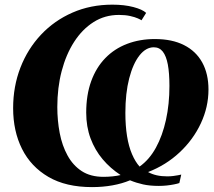

<svg xmlns="http://www.w3.org/2000/svg" viewBox="-20 -772 898 804"><path d="M365.5 11.5Q256 11.5 182.8 -31.2Q109.5 -74 72.2 -148.5Q35 -223 35 -319Q35 -410 65.5 -488.8Q96 -567.5 151.8 -626.8Q207.5 -686 283.5 -719.2Q359.5 -752.5 450.5 -752.5Q500.5 -752.5 538.5 -742.5Q576.5 -732.5 592 -718L572.5 -687Q569.5 -689.5 557.2 -695Q545 -700.5 524.8 -705Q504.5 -709.5 478 -709.5Q419 -709.5 371.8 -679.5Q324.5 -649.5 290.5 -596.8Q256.5 -544 238.2 -474.2Q220 -404.5 220 -324Q220 -267.5 230 -215Q240 -162.5 262.8 -121Q285.5 -79.5 322.2 -55.5Q359 -31.5 413.5 -31.5Q432.5 -31.5 451.5 -33.5Q470.5 -35.5 485 -39Q442 -67 409.8 -105.2Q377.5 -143.5 359.2 -192.5Q341 -241.5 341 -300.5Q341 -374.5 361.8 -431.8Q382.5 -489 420.8 -528.5Q459 -568 512 -588.2Q565 -608.5 628.5 -608.5Q700.5 -608.5 750.5 -583.2Q800.5 -558 826.8 -510.5Q853 -463 853 -397Q853 -324 821 -255.5Q789 -187 732 -133.8Q675 -80.5 600 -51.5Q616.5 -42.5 636.2 -38Q656 -33.5 680.5 -33.5Q693.5 -33.5 705.2 -35Q717 -36.5 725.8 -38.2Q734.5 -40 739 -41L731 -5.5Q722.5 -2.5 708.5 0.2Q694.5 3 678 4.8Q661.5 6.5 645 6.5Q607.5 6.5 579.2 0.2Q551 -6 524.5 -17Q491 -3 450.8 4.2Q410.5 11.5 365.5 11.5ZM564.5 -74.5Q605.5 -103.5 633 -153.8Q660.5 -204 675 -270Q689.5 -336 689.5 -412Q689.5 -466 682.8 -501.8Q676 -537.5 661.8 -555.8Q647.5 -574 624 -574Q591 -574 564 -539.8Q537 -505.5 521 -443.8Q505 -382 505 -299.5Q505 -245.5 512 -202Q519 -158.5 532.8 -126.5Q546.5 -94.5 564.5 -74.5Z"/></svg>

Font: Merriweather 120pt Black
Style: Italic
Weight: 900
Italic angle: -7.8°
Version: Version 2.101